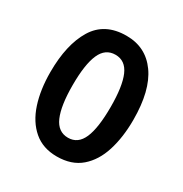

<svg xmlns="http://www.w3.org/2000/svg" viewBox="-137 -658 737 773"><g transform="rotate(30 232.0 -271.0)"><path d="M425.3 -272Q425.3 -191.4 405.3 -127.7Q385.3 -64 342.5 -27.1Q299.8 9.8 231.4 9.8Q166.5 9.8 123.8 -26.9Q81.1 -63.5 60.3 -127Q39.6 -190.4 39.6 -272Q39.6 -399.9 85.7 -475.8Q131.8 -551.8 232.9 -551.8Q322.8 -551.8 374 -480Q425.3 -408.2 425.3 -272ZM143.6 -271Q143.6 -175.8 164.8 -127Q186 -78.1 232.9 -78.1Q278.8 -78.1 299.6 -126.2Q320.3 -174.3 320.3 -272Q320.3 -367.2 299.6 -415.3Q278.8 -463.4 232.4 -463.4Q185.5 -463.4 164.6 -415.5Q143.6 -367.7 143.6 -271Z"/></g></svg>

Font: Open Sans Condensed SemiBold
Style: Regular
Weight: 600
Width: 3
Designer: Monotype Design Team
Foundry: Monotype Imaging Inc.
Version: Version 3.000; ttfautohint (v1.8.4)